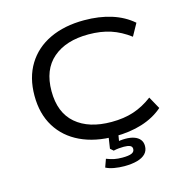

<svg xmlns="http://www.w3.org/2000/svg" viewBox="-128 -836 1128 1155"><g transform="rotate(-15 436.5 -258.5)"><path d="M496 9Q374 9 283 -34Q192 -77 142 -158Q92 -239 92 -352Q92 -465 142 -546.5Q192 -628 283 -671Q374 -714 497 -714Q591 -714 667 -690Q743 -666 798 -618L756 -542Q699 -585 638 -605Q577 -625 500 -625Q360 -625 279 -555.5Q198 -486 198 -352Q198 -218 278.5 -149Q359 -80 500 -80Q577 -80 638 -100Q699 -120 756 -163L798 -87Q743 -39 666.5 -15Q590 9 496 9ZM505 197Q474 197 442.5 191.5Q411 186 391 175L409 125Q435 135 456.5 139.5Q478 144 507 144Q547 144 565 136Q583 128 583 110Q583 95 569.5 89Q556 83 531 83Q518 83 500.5 84.5Q483 86 467 90L448 73L462 -20H523L510 59L483 48Q503 43 520 41Q537 39 553 39Q584 39 607 47Q630 55 643 71Q656 87 656 111Q656 140 638 159Q620 178 586 187.5Q552 197 505 197Z"/></g></svg>

Font: Nunito Sans 7pt Expanded
Style: Regular
Weight: 400
Width: 7
Designer: Vernon Adams
Foundry: Vernon Adams
Version: Version 3.101;gftools[0.9.27]